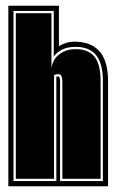

<svg xmlns="http://www.w3.org/2000/svg" viewBox="-20 -649 403 668"><path d="M9 -1V-629H185V-488Q195 -495 209.5 -499.5Q224 -504 240 -504Q296 -504 326 -470.5Q356 -437 356 -366V-1ZM27 -19H176V-382Q178 -383 183 -383Q189 -383 189 -365V-19H338V-366Q338 -428 314.5 -457Q291 -486 243 -486Q216 -486 197 -477Q178 -468 167 -452V-611H27ZM35 -27V-603H159V-412Q164 -444 187.5 -461Q211 -478 243 -478Q287 -478 308.5 -452Q330 -426 330 -366V-27H197V-365Q197 -391 183 -391Q174 -391 168 -388V-27Z"/></svg>

Font: Alumni Sans Collegiate One SC
Style: Regular
Weight: 400
Designer: Robert E. Leuschke
Foundry: Robert E. Leuschke
Version: Version 1.100